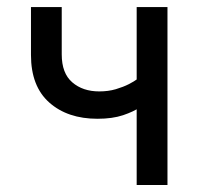

<svg xmlns="http://www.w3.org/2000/svg" viewBox="-20 -528 566 548"><path d="M258.3 -189Q300.8 -189 331.3 -199.2Q361.8 -209.5 380.9 -222.7Q399.9 -235.8 408.9 -246.1Q418 -256.3 418 -256.3L379.9 -308.6Q379.9 -308.6 371.6 -302.2Q363.3 -295.9 347.7 -287.8Q332 -279.8 310.5 -273.4Q289.1 -267.1 263.2 -267.1Q216.3 -267.1 186.3 -293Q156.2 -318.8 156.2 -372.6V-507.8H68.4V-371.1Q68.4 -281.7 120.6 -235.4Q172.9 -189 258.3 -189ZM370.1 0H458V-507.8H370.1Z"/></svg>

Font: Giphurs SC
Style: Regular
Weight: 400
Version: Version 0.920